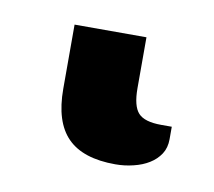

<svg xmlns="http://www.w3.org/2000/svg" viewBox="-36 -5 270 242"><g transform="rotate(10 99.0 116.0)"><path d="M43 34.5H135V99.5Q135 122.5 143 131.2Q151 140 172.5 140H186V156Q186 167 180.8 175Q175.5 183 167 188.2Q158.5 193.5 147.2 196.2Q136 199 124 199Q82.5 199 62.8 179Q43 159 43 116.5Z"/></g></svg>

Font: Lato
Style: Bold
Weight: 700
Designer: Lukasz Dziedzic
Foundry: tyPoland Lukasz Dziedzic
Version: Version 2.007; 2014-02-27